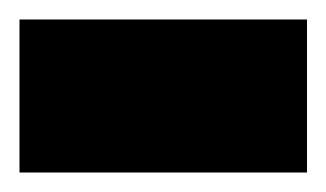

<svg xmlns="http://www.w3.org/2000/svg" viewBox="-20 -177 335 197"><path d="M0 0V-157H295V0Z"/></svg>

Font: Mada ExtraBold
Style: Regular
Weight: 800
Designer: Khaled Hosny
Version: Version 1.5